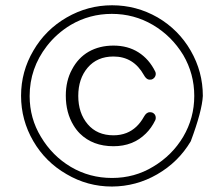

<svg xmlns="http://www.w3.org/2000/svg" viewBox="-20 -701 840 721"><path d="M279.8 -199.7Q328.1 -151.9 406.2 -151.9Q480 -151.9 527.8 -199.7Q548.8 -220.2 563 -249.5Q564.9 -253.4 564.9 -258.3Q564.9 -270 556.2 -275.9Q550.8 -279.8 543 -279.8Q529.8 -279.8 520.5 -262.7Q495.6 -217.8 455.1 -201.7Q432.6 -192.9 406.2 -192.9Q344.7 -192.9 309.3 -234.6Q273.9 -276.4 273.9 -340.8Q273.9 -405.3 309.1 -446.8Q344.7 -488.8 406.2 -488.8Q481.4 -488.8 520.5 -418.9Q527.3 -406.7 535.2 -403.3Q538.6 -401.9 542.2 -401.9Q545.9 -401.9 548.8 -402.3Q554.2 -403.8 558.6 -408.2Q564.9 -415 564.9 -423.8Q564.9 -428.2 563 -432.1Q540 -479 500 -504.4Q460 -529.8 406.2 -529.8Q353.5 -529.8 313 -506.8Q273.4 -483.9 250.5 -440.4Q227.1 -397.9 227.1 -341.8Q227.1 -277.8 256.3 -230Q266.6 -212.9 279.8 -199.7ZM555.2 -75.2Q485.4 -32.7 400.9 -32.7Q316.4 -32.7 246.1 -74.2Q176.3 -115.7 133.8 -187Q91.3 -256.8 91.3 -340.3Q91.3 -444.3 155.8 -527.8Q192.4 -575.2 245.6 -607.4Q316.4 -648.9 399.9 -648.9Q483.4 -648.9 554.2 -607.4Q624.5 -565.9 668 -494.6Q709.5 -423.8 709.5 -340.8Q709.5 -257.8 668 -187.5Q626.5 -117.7 555.2 -75.2ZM105.5 -511.2Q59.1 -432.6 59.1 -341.3Q59.1 -250 105 -171.1Q150.9 -92.3 230 -46.9Q308.6 -0.5 400.4 -0.5Q491.7 -1 570.3 -46.4Q649.9 -92.3 696.3 -170.4Q738.8 -284.2 741.7 -340.8Q741.7 -431.6 696.3 -510.5Q650.9 -589.4 571.8 -635.7Q492.2 -681.2 400.9 -681.2Q309.6 -681.2 230.2 -635.3Q150.9 -589.4 105.5 -511.2Z"/></svg>

Font: YuPearl-ExtraLight
Style: ExtraLight
Weight: 200
Designer: Max Yao
Foundry: Max-Everyday
Version: Version 1.011; ttfautohint (v1.8.3)